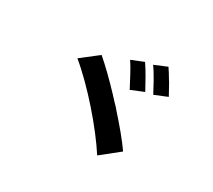

<svg xmlns="http://www.w3.org/2000/svg" viewBox="-125 -967 1250 1125"><g transform="rotate(30 500.0 -404.5)"><path d="M818 -582C808 -601 792 -629 776 -658L770 -667C755 -692 740 -717 728 -734L644 -699C673 -661 710 -590 733 -547L818 -582ZM684 -538C663 -577 622 -652 595 -690L513 -657C540 -618 576 -546 599 -503L684 -538ZM746 -171C710 -223 655 -289 595 -356L588 -364C586 -366 585 -367 584 -369L577 -377L569 -385C563 -392 557 -398 550 -405L543 -413C540 -416 538 -419 535 -421L528 -429C465 -496 402 -557 354 -598L241 -510C372 -403 541 -208 626 -75L746 -171Z"/></g></svg>

Font: Glow Sans TC Normal
Style: Bold
Weight: 700
Designer: Ryoko NISHIZUKA (kana, bopomofo & ideographs); Paul D. Hunt (Latin, Greek & Cyrillic); Sandoll Communications, Soo-young
Version: Version 0.93